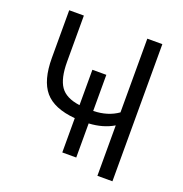

<svg xmlns="http://www.w3.org/2000/svg" viewBox="-131 -846 916 961"><g transform="rotate(20 327.5 -365.0)"><path d="M286.1 -232.4Q172.9 -242.2 124 -299.8Q75.2 -357.4 75.2 -476.6V-730.5H153.3V-485.4Q153.3 -396.5 182.6 -354Q211.9 -311.5 286.1 -301.8V-490.2H360.4V-297.9Q437.5 -299.8 491.2 -337.9V-730.5H571.3V0H491.2V-268.6Q435.5 -235.4 360.4 -231.4V-49.8H286.1Z"/></g></svg>

Font: Gen Shin Gothic Normal
Style: Regular
Weight: 300
Designer: [Source Han Sans]
Ryoko NISHIZUKA  (kana & ideographs); Paul D. Hunt (Latin, Greek & Cyrillic); Wenlong ZHANG  (bopomofo
Version: Version 1.002.20150607